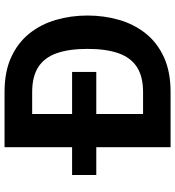

<svg xmlns="http://www.w3.org/2000/svg" viewBox="16 -764 749 820"><g transform="rotate(-90 390.0 -354.5)"><path d="M492.4 -420.6H52V-317.3H492.4ZM733.2 -354.6Q733.2 -425.1 714.7 -489.1Q696.2 -553.1 656.9 -602.5Q617.5 -652 555.5 -680.5Q493.4 -709.1 406.4 -709.1H170.9V0H406.4Q493.4 0 555.5 -28.5Q617.5 -57 656.9 -106.6Q696.2 -156.3 714.7 -220.3Q733.2 -284.2 733.2 -354.6ZM590.7 -354.6Q590.7 -275.7 572.3 -222.9Q553.8 -170.2 513.3 -143.9Q472.8 -117.5 406.4 -117.5H312.5V-591.1H406.4Q472.8 -591.1 513.3 -564.8Q553.8 -538.6 572.3 -486.2Q590.7 -433.8 590.7 -354.6Z"/></g></svg>

Font: Estedad-FD VF
Style: Regular
Weight: 100
Designer: Amin Abedi
Version: Version 7.3